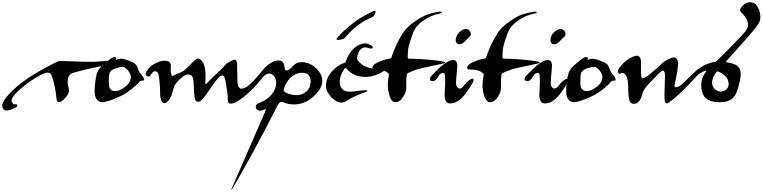

<svg xmlns="http://www.w3.org/2000/svg" viewBox="-200 -914 6820 1717"><path d="M-142 74Q-159 74 -169.5 62Q-180 50 -180 30Q-180 -19 -76 -116Q46 -231 307 -360Q323 -368 336 -368Q394 -368 469.5 -364.5Q545 -361 610 -361Q659 -361 753 -369.5Q847 -378 908 -389L909 -356Q634 -316 459 -264Q428 -255 416.5 -233.5Q405 -212 405 -175Q405 -167 411 -141Q417 -115 417 -103Q417 -69 371 -26Q345 0 328 0Q309 0 306 -27Q297 -132 265 -231Q254 -265 226 -265Q195 -265 116.5 -217Q38 -169 -29 -108Q-96 -47 -96 -17Q-96 -2 -87.5 9Q-79 20 -68 20Q-66 20 -60 18Q-53 16 -49 21Q-45 26 -46.5 33.5Q-48 41 -54 44Q-108 74 -142 74Z M718 0Q682 0 664 -27.5Q646 -55 646 -97Q646 -153 656.5 -213Q667 -273 686 -297Q709 -326 768 -373Q807 -404 824 -404Q840 -404 840 -391Q840 -383 836 -378Q860 -389 879 -389Q907 -389 950.5 -372Q994 -355 1006 -345Q1024 -331 1036 -295Q1045 -266 1062 -249Q1088 -223 1088 -202Q1088 -196 1086 -194.5Q1084 -193 1076 -193Q1054 -193 1047 -183Q1026 -156 975.5 -116.5Q925 -77 886 -58Q835 -33 786 -16.5Q737 0 718 0ZM833 -99Q861 -99 904.5 -127Q948 -155 963 -190Q970 -208 970 -226Q970 -252 944.5 -284Q919 -316 897 -316Q873 -316 842 -306Q811 -296 801 -287Q782 -271 777.5 -253Q773 -235 773 -193Q773 -161 775.5 -144Q778 -127 792 -113Q806 -99 833 -99Z M1864 13Q1852 13 1844 4Q1836 -5 1836 -20Q1836 -24 1836.5 -30.5Q1837 -37 1837 -41Q1837 -74 1817 -187Q1808 -239 1789 -239Q1774 -239 1752 -217Q1726 -188 1678.5 -119Q1631 -50 1611 -27Q1591 -4 1572 -4Q1559 -4 1552 -12.5Q1545 -21 1543 -30.5Q1541 -40 1538 -61Q1535 -83 1533.5 -130.5Q1532 -178 1531 -183Q1529 -200 1527 -209.5Q1525 -219 1520 -229Q1515 -239 1505.5 -243.5Q1496 -248 1481 -248Q1454 -248 1413 -210.5Q1372 -173 1357 -140Q1353 -129 1345.5 -99.5Q1338 -70 1328.5 -48.5Q1319 -27 1303 -11Q1284 8 1270 8Q1255 8 1245 -10Q1232 -33 1232 -81Q1232 -123 1227 -183Q1222 -239 1214.5 -258Q1207 -277 1182 -277Q1168 -277 1143 -236Q1139 -229 1128 -229Q1119 -229 1110.5 -235.5Q1102 -242 1102 -251Q1102 -261 1110 -274Q1132 -310 1153 -325Q1173 -341 1206.5 -356Q1240 -371 1270 -371Q1301 -371 1313 -361Q1328 -349 1328 -324Q1328 -318 1327 -303Q1326 -288 1326 -282Q1326 -262 1335 -242Q1340 -231 1352 -238Q1378 -254 1397 -259Q1438 -271 1472 -307Q1501 -337 1537 -370Q1560 -391 1572 -391Q1583 -391 1597 -378Q1638 -341 1638 -234Q1638 -203 1635 -173Q1634 -165 1638.5 -163Q1643 -161 1649 -167Q1689 -212 1727 -246Q1778 -291 1816 -335Q1828 -349 1860 -366Q1890 -381 1902 -381Q1913 -381 1918 -358Q1921 -345 1921 -300Q1921 -289 1922 -257.5Q1923 -226 1923 -192Q1923 -166 1931.5 -143.5Q1940 -121 1958 -121Q1992 -121 2028 -155V-89Q1917 13 1864 13Z M1877 776Q1871 786 1870 781Q1869 778 1871 774Q2073 308 2177 71Q2180 66 2177.5 63.5Q2175 61 2169 64Q2141 76 2123 76Q2110 76 2098.5 66.5Q2087 57 2087 41Q2087 18 2115 8Q2191 -21 2230.5 -70.5Q2270 -120 2270 -171Q2270 -207 2252 -231.5Q2234 -256 2203 -256Q2190 -256 2175 -245Q2160 -234 2150 -223Q2140 -212 2123 -190Q2085 -142 2029 -89V-155Q2076 -197 2124 -256Q2152 -291 2170 -310.5Q2188 -330 2223 -351.5Q2258 -373 2292 -373Q2321 -373 2332 -354.5Q2343 -336 2346 -301Q2347 -284 2364 -284Q2378 -284 2397 -300Q2407 -308 2420 -324Q2450 -358 2501 -358Q2567 -358 2624.5 -305.5Q2682 -253 2682 -190Q2682 -121 2603 -50.5Q2524 20 2430 20Q2381 20 2338 3Q2323 -3 2316 -3Q2299 -3 2280 33Q2080 429 1877 776ZM2448 -63Q2502 -63 2540 -95.5Q2578 -128 2578 -188Q2578 -222 2559.5 -242.5Q2541 -263 2505 -263Q2442 -263 2397.5 -218.5Q2353 -174 2338 -114Q2334 -101 2348 -92Q2363 -80 2394 -71.5Q2425 -63 2448 -63Z M2885 -577Q2875 -563 2835 -558Q2806 -554 2809 -566Q2809 -569 2812 -572Q2879 -649 2978 -723Q3040 -769 3145 -817Q3159 -822 3158 -808Q3156 -786 3139 -768Q3136 -764 3133 -763Q3067 -736 3016 -699Q2953 -656 2885 -577ZM2853 3Q2808 3 2761.5 -46Q2715 -95 2715 -145Q2715 -213 2767 -273.5Q2819 -334 2881 -352Q2890 -354 2892 -363Q2902 -396 2923 -430Q2944 -464 2959 -477Q3013 -526 3069 -526Q3085 -526 3109.5 -514Q3134 -502 3134 -491Q3134 -480 3115 -480Q3107 -480 3097 -484Q3084 -490 3066 -490Q3033 -490 3013 -456.5Q2993 -423 2993 -389Q2993 -378 3017.5 -354Q3042 -330 3066 -320Q3122 -297 3176 -297Q3201 -297 3235 -303Q3252 -306 3252 -298Q3252 -291 3241 -284Q3151 -226 3069 -226Q2961 -226 2898 -301Q2890 -312 2882 -301Q2838 -241 2838 -183Q2838 -143 2860.5 -118.5Q2883 -94 2925 -94Q2949 -94 2994 -100.5Q3039 -107 3069 -107Q3086 -107 3085.5 -101.5Q3085 -96 3069 -91Q2995 -66 2935 -33Q2928 -29 2916.5 -22Q2905 -15 2899 -11.5Q2893 -8 2884.5 -4Q2876 0 2868.5 1.5Q2861 3 2853 3Z M3336 0Q3303 0 3285.5 -50.5Q3268 -101 3268 -156Q3268 -192 3278 -242Q3280 -251 3273 -258Q3238 -293 3146 -293Q3131 -293 3131 -309Q3131 -337 3190 -361.5Q3249 -386 3285 -390Q3297 -391 3301 -403Q3346 -535 3409 -627Q3444 -677 3513.5 -725Q3583 -773 3636 -789Q3686 -804 3735 -810Q3745 -811 3750 -808Q3755 -805 3751.5 -800.5Q3748 -796 3738 -794Q3653 -778 3584 -729Q3515 -680 3491 -613Q3464 -539 3455 -500.5Q3446 -462 3446 -403Q3446 -389 3460 -389Q3532 -389 3630.5 -380.5Q3729 -372 3767 -363Q3780 -360 3780 -354.5Q3780 -349 3768 -347Q3672 -327 3573 -305Q3510 -291 3447 -260Q3440 -256 3438 -247Q3433 -212 3433 -183V-127Q3433 -86 3398 -38Q3371 0 3336 0Z M3908 -518Q3892 -518 3883.5 -529.5Q3875 -541 3875 -554Q3875 -592 3905.5 -623.5Q3936 -655 3967 -655Q3984 -655 3997 -641Q4010 -627 4010 -610Q4010 -592 3996 -582Q3983 -572 3962 -549Q3936 -518 3908 -518ZM3827 11Q3797 11 3786.5 -11Q3776 -33 3776 -71Q3776 -88 3778.5 -118Q3781 -148 3781 -164Q3781 -223 3778.5 -242.5Q3776 -262 3763 -262Q3737 -262 3722 -234Q3697 -188 3668 -188Q3659 -188 3651.5 -193Q3644 -198 3644 -206Q3644 -222 3661 -239Q3790 -377 3850 -377Q3889 -377 3889 -330Q3889 -305 3883.5 -252Q3878 -199 3878 -170Q3878 -149 3888 -135.5Q3898 -122 3912 -122Q3926 -122 3942 -141Q3998 -210 4025 -210Q4035 -210 4035 -198Q4035 -185 4009.5 -144Q3984 -103 3961 -73Q3895 11 3827 11Z M4183 0Q4150 0 4132.5 -50.5Q4115 -101 4115 -156Q4115 -192 4125 -242Q4127 -251 4120 -258Q4085 -293 3993 -293Q3978 -293 3978 -309Q3978 -337 4037 -361.5Q4096 -386 4132 -390Q4144 -391 4148 -403Q4193 -535 4256 -627Q4291 -677 4360.5 -725Q4430 -773 4483 -789Q4533 -804 4582 -810Q4592 -811 4597 -808Q4602 -805 4598.5 -800.5Q4595 -796 4585 -794Q4500 -778 4431 -729Q4362 -680 4338 -613Q4311 -539 4302 -500.5Q4293 -462 4293 -403Q4293 -389 4307 -389Q4379 -389 4477.5 -380.5Q4576 -372 4614 -363Q4627 -360 4627 -354.5Q4627 -349 4615 -347Q4519 -327 4420 -305Q4357 -291 4294 -260Q4287 -256 4285 -247Q4280 -212 4280 -183V-127Q4280 -86 4245 -38Q4218 0 4183 0Z M4755 -518Q4739 -518 4730.5 -529.5Q4722 -541 4722 -554Q4722 -592 4752.5 -623.5Q4783 -655 4814 -655Q4831 -655 4844 -641Q4857 -627 4857 -610Q4857 -592 4843 -582Q4830 -572 4809 -549Q4783 -518 4755 -518ZM4674 11Q4644 11 4633.5 -11Q4623 -33 4623 -71Q4623 -88 4625.5 -118Q4628 -148 4628 -164Q4628 -223 4625.5 -242.5Q4623 -262 4610 -262Q4584 -262 4569 -234Q4544 -188 4515 -188Q4506 -188 4498.5 -193Q4491 -198 4491 -206Q4491 -222 4508 -239Q4637 -377 4697 -377Q4736 -377 4736 -330Q4736 -305 4730.5 -252Q4725 -199 4725 -170Q4725 -149 4735 -135.5Q4745 -122 4759 -122Q4773 -122 4789 -141Q4845 -210 4872 -210Q4882 -210 4882 -198Q4882 -185 4856.5 -144Q4831 -103 4808 -73Q4742 11 4674 11Z M4935 0Q4899 0 4881 -27.5Q4863 -55 4863 -97Q4863 -153 4873.5 -213Q4884 -273 4903 -297Q4926 -326 4985 -373Q5024 -404 5041 -404Q5057 -404 5057 -391Q5057 -383 5053 -378Q5077 -389 5096 -389Q5124 -389 5167.5 -372Q5211 -355 5223 -345Q5241 -331 5253 -295Q5262 -266 5279 -249Q5305 -223 5305 -202Q5305 -196 5303 -194.5Q5301 -193 5293 -193Q5271 -193 5264 -183Q5243 -156 5192.5 -116.5Q5142 -77 5103 -58Q5052 -33 5003 -16.5Q4954 0 4935 0ZM5050 -99Q5078 -99 5121.5 -127Q5165 -155 5180 -190Q5187 -208 5187 -226Q5187 -252 5161.5 -284Q5136 -316 5114 -316Q5090 -316 5059 -306Q5028 -296 5018 -287Q4999 -271 4994.5 -253Q4990 -235 4990 -193Q4990 -161 4992.5 -144Q4995 -127 5009 -113Q5023 -99 5050 -99Z M5759 10Q5742 10 5742 -60Q5742 -97 5744.5 -160Q5747 -223 5747 -240Q5747 -252 5743 -267Q5739 -282 5731 -282Q5713 -282 5674 -239Q5653 -216 5605 -168Q5555 -118 5543 -71Q5522 15 5468 15H5467Q5444 13 5434.5 -3Q5425 -19 5422 -50Q5418 -81 5418 -122Q5418 -188 5407 -221Q5393 -262 5362 -262Q5358 -262 5351 -258Q5344 -254 5340 -254Q5334 -254 5329 -263Q5324 -272 5324 -279Q5324 -286 5333 -298Q5376 -361 5426 -389Q5473 -416 5494 -416Q5533 -416 5533 -348Q5533 -339 5532.5 -320.5Q5532 -302 5532 -289Q5532 -213 5545 -213Q5581 -213 5728 -354Q5739 -365 5772.5 -382.5Q5806 -400 5822 -400Q5864 -400 5864 -345Q5864 -327 5855 -269Q5846 -211 5840 -190Q5832 -162 5832 -148Q5832 -134 5843 -134Q5869 -134 5891 -155V-89Q5786 10 5759 10Z M6233 0Q6150 0 6110.5 -37Q6071 -74 6071 -155Q6071 -221 6112 -270Q6115 -274 6116 -277.5Q6117 -281 6114 -281.5Q6111 -282 6106 -281Q6057 -263 6026 -229Q5951 -146 5891 -89V-155Q5944 -203 6013 -270Q6049 -306 6098 -330Q6147 -354 6191 -360Q6201 -361 6209 -368Q6300 -455 6434 -597Q6453 -618 6462.5 -629Q6472 -640 6481 -657.5Q6490 -675 6490 -691Q6490 -743 6429 -804Q6419 -814 6419 -823Q6419 -845 6448 -869.5Q6477 -894 6503 -894Q6553 -894 6576.5 -850.5Q6600 -807 6600 -763Q6600 -729 6581.5 -699.5Q6563 -670 6521 -621Q6378 -457 6296 -369Q6292 -364 6293.5 -360.5Q6295 -357 6301 -356Q6364 -348 6394 -324.5Q6424 -301 6424 -249Q6424 -227 6417 -194Q6409 -157 6402.5 -133.5Q6396 -110 6384 -82Q6372 -54 6353 -36.5Q6334 -19 6309 -10Q6280 0 6233 0ZM6244 -95Q6273 -95 6294.5 -113.5Q6316 -132 6316 -163Q6316 -236 6221 -275Q6214 -278 6208 -271Q6168 -220 6168 -175Q6168 -143 6190.5 -119Q6213 -95 6244 -95Z"/></svg>

Font: Joscelyn
Style: Regular
Weight: 400
Designer: Peter S. Baker
Version: Version 1.012